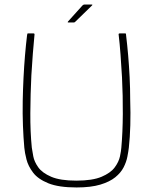

<svg xmlns="http://www.w3.org/2000/svg" viewBox="-20 -820 674 845"><path d="M317 5Q238 5 192.5 -13.5Q147 -32 125.5 -60.5Q104 -89 96.5 -118.5Q89 -148 87 -170Q83 -214 81 -267Q79 -320 80 -376Q81 -427 83.5 -477.5Q86 -528 90 -575.5Q94 -623 99 -664Q99 -666 100 -669.5Q101 -673 102 -673Q109 -673 115 -673Q121 -673 128 -673Q130 -673 131 -672Q132 -671 132 -669Q128 -629 124.5 -583.5Q121 -538 118 -488Q114 -406 113.5 -322.5Q113 -239 120 -170Q122 -156 126.5 -132Q131 -108 148.5 -83.5Q166 -59 205.5 -42Q245 -25 316 -25Q387 -25 427 -42Q467 -59 485 -83.5Q503 -108 508 -132Q513 -156 514 -170Q520 -237 520.5 -317.5Q521 -398 517 -479Q514 -531 510.5 -579Q507 -627 502 -669Q502 -671 503.5 -672Q505 -673 506 -673Q513 -673 519 -673Q525 -673 532 -673Q534 -673 534.5 -669.5Q535 -666 535 -664Q540 -623 544 -576.5Q548 -530 550.5 -480.5Q553 -431 553 -381Q555 -323 553.5 -269Q552 -215 547 -170Q545 -153 540.5 -130Q536 -107 524 -83.5Q512 -60 487.5 -40Q463 -20 421.5 -7.5Q380 5 317 5ZM305 -721H281Q278 -721 278 -722.5Q278 -724 279 -725L343 -796Q345 -798 347 -799Q349 -800 351 -800H384Q386 -800 386.5 -799Q387 -798 385 -796L311 -724Q310 -723 308.5 -722Q307 -721 305 -721Z"/></svg>

Font: Glory Thin Thin
Style: Regular
Weight: 250
Version: Version 1.011